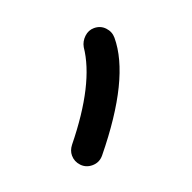

<svg xmlns="http://www.w3.org/2000/svg" viewBox="-59 -689 359 359"><g transform="rotate(-20 120.0 -510.0)"><path d="M160 -630Q173 -630 181.5 -621Q190 -612 190 -600Q190 -520 93 -401Q84 -390 70 -390Q57 -390 48.5 -399Q40 -408 40 -420Q40 -430 47 -439Q123 -533 130 -603Q132 -614 140.5 -622Q149 -630 160 -630Z"/></g></svg>

Font: Pecita
Style: Book
Weight: 400
Width: 7
Version: Version 4.3